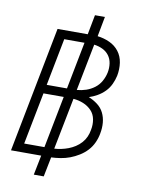

<svg xmlns="http://www.w3.org/2000/svg" viewBox="-95 -839 741 1008"><g transform="rotate(10 275.0 -335.0)"><path d="M157 105 178 0H17L147 -670H308L328 -775H381L361 -669Q395 -665 425.5 -651Q456 -637 475.5 -611.5Q495 -586 500 -552Q505 -518 498 -482Q493 -459 482.5 -436.5Q472 -414 454.5 -396Q437 -378 415 -365.5Q393 -353 371 -346Q396 -336 418 -319.5Q440 -303 452 -279Q464 -255 466.5 -226.5Q469 -198 463 -168Q459 -144 448 -119.5Q437 -95 419 -75.5Q401 -56 377.5 -41.5Q354 -27 330 -18Q306 -9 280.5 -5Q255 -1 231 0L210 105ZM142 -371H250L299 -623H191ZM302 -372Q327 -374 351 -382Q375 -390 395.5 -405.5Q416 -421 428.5 -443.5Q441 -466 446 -490Q451 -515 447.5 -539Q444 -563 430.5 -581Q417 -599 396 -609Q375 -619 351 -622ZM79 -47H187L241 -324H133ZM239 -48Q257 -49 276 -53Q295 -57 313.5 -64Q332 -71 349 -82Q366 -93 379.5 -108Q393 -123 401 -141Q409 -159 412 -178Q418 -207 413 -234.5Q408 -262 390 -281Q372 -300 346.5 -310.5Q321 -321 293 -323Z"/></g></svg>

Font: Lode Dark Term
Style: Italic
Weight: 400
Italic angle: -11°
Monospace: yes
Designer: Belleve Invis
Foundry: Belleve Invis
Version: Version 29.2.0